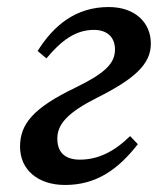

<svg xmlns="http://www.w3.org/2000/svg" viewBox="-20 -513 449 546"><path d="M165 13C253 13 315 -30 372 -103L350 -126C303 -80 257 -59 207 -59C169 -59 143 -76 143 -119C143 -160 173 -193 254 -234C364 -289 409 -331 409 -389C409 -448 365 -493 289 -493C195 -493 132 -440 87 -368L112 -347C154 -397 194 -428 247 -428C283 -428 307 -409 307 -372C307 -332 277 -304 195 -264C74 -206 37 -160 37 -96C37 -30 88 13 165 13Z"/></svg>

Font: Source Serif Pro Semibold
Style: Italic
Weight: 600
Italic angle: -12°
Designer: Frank Grießhammer
Foundry: Adobe Systems Incorporated
Version: Version 3.001;hotconv 1.0.111;makeotfexe 2.5.65597